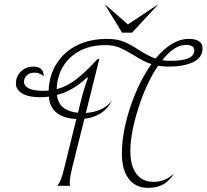

<svg xmlns="http://www.w3.org/2000/svg" viewBox="-20 -898 999 928"><path d="M744 -580Q687 -496 648.5 -374.5Q610 -253 610 -168Q610 -97 639 -58Q668 -19 722 -19Q779 -19 820 -59Q781 10 697 10Q635 10 602 -34Q569 -78 569 -157Q569 -256 609 -378Q649 -500 712 -588Q675 -600 627 -631Q586 -656 557 -668Q528 -680 489 -680Q420 -680 368 -653.5Q316 -627 286 -578.5Q256 -530 254 -467Q304 -480 349 -515Q394 -550 452 -613H460L395 -352Q480 -358 521 -412Q483 -335 388 -324L330 -92Q317 -38 317 -14Q317 -6 319 0H257Q268 -14 275 -32Q282 -50 292 -92L349 -323Q289 -325 254.5 -352.5Q220 -380 216 -431Q196 -428 177 -428Q118 -428 87.5 -446Q57 -464 57 -495Q57 -529 81 -552.5Q105 -576 141 -576Q166 -576 179 -564Q192 -552 191 -529Q173 -547 147 -547Q124 -547 110 -534Q96 -521 96 -503Q96 -483 119 -471Q142 -459 189 -459Q207 -459 215 -460Q218 -535 254.5 -592Q291 -649 353.5 -679.5Q416 -710 497 -710Q545 -710 578 -696.5Q611 -683 652 -656Q671 -644 691.5 -633Q712 -622 732 -615Q811 -710 892 -710Q925 -710 942 -698.5Q959 -687 959 -666Q959 -619 913 -597.5Q867 -576 795 -576Q776 -576 744 -580ZM764 -607Q782 -604 805 -604Q919 -604 919 -654Q919 -681 879 -681Q823 -681 764 -607ZM401 -524Q335 -460 255 -439Q264 -362 357 -353L368 -398Q385 -468 405 -522ZM618 -740H570L486 -878L598 -780L746 -878Z"/></svg>

Font: Srisakdi
Style: Regular
Weight: 400
Designer: Cadson Demak Co.,Ltd.
Foundry: Cadson Demak Co.,Ltd.
Version: Version 1.000